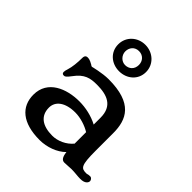

<svg xmlns="http://www.w3.org/2000/svg" viewBox="-219 -944 1099 1099"><g transform="rotate(45 330.0 -395.0)"><path d="M71.8 -147C71.8 -50.3 141.1 11.7 280.3 11.7C339.4 11.7 400.4 -10.7 438 -48.3C441.9 -9.8 455.1 2.9 471.7 2.9C494.6 2.9 510.7 0 527.3 0C556.2 0 579.6 4.4 602.5 4.4C640.6 4.4 651.4 -14.2 651.4 -26.4C651.4 -34.2 643.6 -46.4 632.8 -46.4C613.3 -46.4 613.3 -42.5 605 -42.5C563 -42.5 550.8 -51.3 550.8 -172.9V-314C550.8 -424.3 508.8 -514.2 314 -514.2C263.2 -514.2 195.8 -496.6 195.8 -496.6C192.4 -496.6 188.5 -499.5 184.6 -502.4C158.7 -517.6 148.9 -517.6 139.6 -517.6C132.3 -517.6 121.1 -513.7 121.1 -493.2C121.1 -456.5 117.2 -416.5 107.9 -387.7C104.5 -377.4 102.5 -369.6 102.5 -361.8C102.5 -354 106.4 -347.2 116.7 -347.2C126.5 -347.2 132.8 -350.1 153.8 -378.4C196.3 -437 235.8 -444.8 289.1 -444.8C372.6 -444.8 437 -420.4 437 -325.7V-270C390.6 -294.4 336.4 -306.2 285.2 -306.2C182.6 -306.2 71.8 -262.7 71.8 -147ZM187 -157.7C187 -208.5 231.9 -244.6 314 -244.6C356.9 -244.6 405.3 -228.5 437 -208.5V-115.7C406.2 -78.1 357.4 -57.1 314.5 -57.1C234.4 -57.1 187 -90.8 187 -157.7ZM323.7 -588.4C385.7 -588.4 436.5 -631.3 436.5 -694.3C436.5 -756.3 385.7 -802.2 323.7 -802.2C261.2 -802.2 211.4 -756.3 211.4 -694.3C211.4 -631.3 261.2 -588.4 323.7 -588.4ZM323.2 -637.7C293.5 -637.7 268.6 -664.1 268.6 -694.3C268.6 -724.6 288.6 -751 323.2 -751C356.4 -751 378.9 -726.6 378.9 -694.3C378.9 -658.2 354 -637.7 323.2 -637.7Z"/></g></svg>

Font: Stoke
Style: Regular
Weight: 400
Designer: Nicole Fally
Foundry: Nicole Fally
Version: Version 1.002